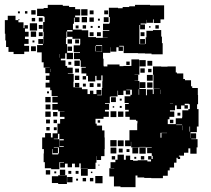

<svg xmlns="http://www.w3.org/2000/svg" viewBox="-30 -742 872 792"><path d="M215 -44H181V-48H155V-73H150V-109H151V-127H144V-175H156V-193H180V-175H187V-192H207V-232H218V-251H236V-260H217V-282H236V-283H210V-311V-289H186V-313H208V-319H186V-343H208V-346H183V-370H177V-381H158V-401H174V-412H159V-430H174V-440H157V-462H175V-463H150V-485H142V-526H123V-556H147V-561H128V-581H148V-562H149V-590H150V-611H148V-651H154V-673H150V-676H123V-706H150V-709H167V-722H229V-718H255V-713H280V-704H301V-678H280V-671H298V-651H278V-669H275V-644H271V-620H307V-617H334V-589H366V-586H393V-558V-586H414V-587H394V-615H421V-618H395V-644H421V-648H423V-672H419V-710H457V-708H476V-713H503V-716H527V-722H589V-720H617H647V-662H632V-647H604V-662H601V-648H575V-660H574V-645H550V-641H568V-621H548V-639H545V-614V-588V-560H568V-561H571V-588H574V-615H601V-618H635V-591H638V-564H641V-518H595V-521H568V-522H539V-523H510H480V-553H462V-550H477V-532H459V-547H450V-529H426V-547H425V-524H395V-500H397V-471H398V-468H413V-476H463V-469H479V-470H512V-497H544V-468H545V-434H525V-433H540V-409H525V-408H545V-375H572V-349H576V-373H600V-354H604V-375H629V-376H603V-406H629H603V-434H601V-468H635V-467H661V-468H695V-443H700V-439H726V-416H733V-411H758V-386H763V-379H786V-350H787V-312H783V-292H789V-262V-220H782V-197H756V-172H757V-192H779V-170H759V-168H785V-134H759H781V-108H755V-130H733H747V-112H729V-100H708V-96H713V-86H703V-91H698V-71H672H688V-51H670V-39H662V-17H642V-7H594V-8H565V-10H537V-18H529V30H467V27H440V-14H421V-48H441V-49H426V-73H446V-83H455V-104H481V-83H489V-100H507V-82H490H519V-79H538V-81H578V-76H593V-84H581V-98H595V-86H600V-99H596V-110H577V-132H596V-134H571V-136H545V-134H511V-157H510V-139H486V-163H504V-205H536V-233H537V-244H531V-248H505V-260H487V-282H501V-289H486V-313H501V-317H484V-345H508V-351H514V-372H491V-370H507V-352H489V-368H479V-350H457V-368H455V-344H426V-343H423V-316H403V-313H420V-289H403V-282H419V-260H397V-276V-252H364V-232H369V-224H391V-204H401V-175H402V-127H401V-98H387V-82H369V-98H368V-71H364V-45H332V-46H303V-68H297V-52H279V-67H267V-52H249V-67H238V-51H218V-71H234V-73H215ZM331 -678H305V-704H331ZM117 -682H99V-700H117ZM416 -683H400V-699H416ZM356 -683H340V-699H356ZM83 -686H73V-696H83ZM52 -687H44V-695H52ZM70 -519H26V-528H5V-548H-5V-575H-8V-603H-10V-659H2V-677H34V-659H46V-663H50V-659H46V-650H67V-626H71V-638H85V-624H73V-611H88V-591H73V-581H88V-561H70V-553H90V-529H70ZM329 -650H307V-672H329ZM418 -651H398V-671H418ZM357 -652H339V-670H357ZM146 -653H130V-669H146ZM115 -654H101V-668H115ZM382 -657H374V-665H382ZM123 -616H93V-646H123ZM146 -623H130V-639H146ZM625 -624H611V-638H625ZM325 -624H311V-638H325ZM294 -625H282V-637H294ZM352 -627H344V-635H352ZM382 -627H374V-635H382ZM591 -628H585V-634H591ZM247 -612H269V-618H247ZM274 -405H273V-382H279V-381H308V-374H331V-354H368V-371H388V-351H371V-349H390V-379H392V-407H393V-431H370H388V-411H368V-429H363V-406H333V-429H326V-439H306V-463H324V-466H303V-493H300V-498H275V-524H300V-527H274V-555H300V-559H301V-582H269V-590H247V-612H244V-585H242V-560H247V-524H271V-498H245V-522H220H239V-500H221V-493H240V-470H247V-463H270V-439H250V-437H274ZM119 -590H97V-612H119ZM386 -593H370V-609H386ZM146 -593H130V-609H146ZM566 -593H550V-609H566ZM356 -593H340V-609H356ZM568 -561H548V-581H568ZM267 -562H249V-580H267ZM296 -563H280V-579H296ZM112 -567H104V-575H112ZM390 -529H367V-528H391V-556H366V-553H390ZM366 -530V-553H364V-530ZM118 -531H98V-551H118ZM267 -532H249V-550H267ZM217 -504V-519H216V-504ZM571 -468H545V-494H571ZM299 -470H277V-492H299ZM598 -471H578V-491H598ZM505 -474H491V-488H505ZM264 -475H252V-487H264ZM567 -442H549V-460H567ZM296 -443H280V-459H296ZM180 -445V-458H179V-445ZM595 -444H581V-458H595ZM600 -409H576V-433H600ZM297 -412H279V-430H297ZM325 -414H311V-428H325ZM570 -379H546V-403H570ZM599 -380H577V-402H599ZM297 -382H279V-400H297ZM356 -383H340V-399H356ZM385 -384H371V-398H385ZM324 -385H312V-397H324ZM544 -351V-374H542V-351ZM633 -354V-372H632V-354ZM355 -354H341V-368H355ZM172 -357H164V-365H172ZM179 -320H157V-342H179ZM448 -321H428V-341H448ZM472 -327H464V-335H472ZM671 -315H684V-316H671ZM669 -250H662V-230H695V-254H721V-228H697V-226H721V-258H722V-287H747V-292H753V-312H749V-314H732V-308H745V-294H731V-307H717V-292H699V-307H692V-287H671V-282H689V-260H669ZM178 -291H158V-311H178ZM472 -297H464V-305H472ZM441 -298H435V-304H441ZM450 -259H426V-283H450ZM479 -260H457V-282H479ZM179 -260H157V-282H179ZM207 -262H189V-280H207ZM714 -265H702V-277H714ZM176 -233H160V-249H176ZM205 -234H191V-248H205ZM685 -234H671V-248H685ZM383 -236H373V-246H383ZM724 -205V-224H723V-205ZM754 -199V-220H752V-199ZM175 -204H161V-218H175ZM204 -205H192V-217H204ZM635 -194H632V-174H636V-193H659V-194H635ZM209 -170H192V-168H215V-190H209ZM216 -163H233V-168H215V-136H233V-139H216ZM451 -138H425V-164H451ZM480 -139H456V-163H480ZM209 -110H187V-127H185V-109H186V-105H210V-109H213V-134H192V-132H209ZM571 -108H545V-134H571ZM540 -109H516V-133H540ZM450 -109H426V-133H450ZM476 -113H460V-129H476ZM504 -115H492V-127H504ZM565 -84H551V-98H565ZM445 -84H431V-98H445ZM532 -87H524V-95H532ZM380 -59H376V-63H380ZM332 -17H304V-45H332ZM239 -20H217V-42H239ZM177 -22H159V-40H177ZM294 -25H282V-37H294ZM264 -25H252V-37H264ZM202 -27H194V-35H202ZM351 -28H345V-34H351ZM246 17H210V13H184V-15H210V-19H246ZM393 14H363V-16H393ZM269 10H247V-12H269ZM355 6H341V-8H355ZM325 6H311V-8H325ZM292 3H284V-5H292Z"/></svg>

Font: Rubik Storm
Style: Regular
Weight: 400
Designer: Hubert and Fischer, NaN
Foundry: Hubert and Fischer, NaN
Version: Version 2.201